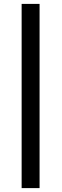

<svg xmlns="http://www.w3.org/2000/svg" viewBox="-20 -730 319 985"><path d="M91 -710V235H183V-710Z"/></svg>

Font: Reem Kufi
Style: Regular
Weight: 400
Designer: Khaled Hosny
Version: Version 0.007